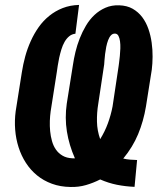

<svg xmlns="http://www.w3.org/2000/svg" viewBox="-20 -742 634 772"><path d="M521 9.3Q484.9 7.8 450.4 1Q416 -5.9 382.8 -20.5Q355 -6.3 325.4 2.2Q295.9 10.7 263.7 9.8Q222.7 9.3 188.7 -3.2Q154.8 -15.6 128.7 -37.1Q102.5 -58.6 84 -87.4Q65.4 -116.2 54.7 -149.9Q43.9 -183.6 41 -220.5Q38.1 -257.3 43 -294.4L67.9 -451.7Q72.8 -483.4 81.5 -515.4Q90.3 -547.4 103.8 -577.1Q117.2 -606.9 135.5 -632.8Q153.8 -658.7 178 -678.2Q202.1 -697.8 231.9 -709.5Q261.7 -721.2 297.9 -722.2L283.2 -606.4Q269 -605 258.3 -596.2Q247.6 -587.4 239.7 -573.7Q231.9 -560.1 226.8 -543.2Q221.7 -526.4 218 -509.8Q214.4 -493.2 212.2 -478Q210 -462.9 208.5 -452.6L183.6 -293.9Q181.2 -276.4 180.4 -255.9Q179.7 -235.4 181.6 -214.8Q183.6 -194.3 189 -175Q194.3 -155.8 204.8 -140.6Q215.3 -125.5 231.7 -116Q248 -106.4 271.5 -105.5H281.2Q257.8 -158.2 249 -213.1Q240.2 -268.1 248.5 -325.7L273.4 -481.9Q276.9 -505.9 283.4 -533.2Q290 -560.5 300.5 -587.4Q311 -614.3 325.7 -638.9Q340.3 -663.6 359.9 -681.9Q379.4 -700.2 404.1 -710.9Q428.7 -721.7 459 -720.7Q490.7 -719.7 513.4 -706.8Q536.1 -693.8 551.8 -673.1Q567.4 -652.3 576.7 -625.7Q585.9 -599.1 589.8 -570.6Q593.8 -542 593.5 -513.9Q593.3 -485.8 590.3 -461.9L566.9 -314Q557.1 -254.9 535.4 -202.6Q513.7 -150.4 475.6 -104.5Q489.7 -101.1 503.4 -100.1Q517.1 -99.1 531.2 -98.6ZM375 -324.2Q369.1 -288.6 369.9 -252.7Q370.6 -216.8 382.8 -182.6Q401.9 -213.4 413.8 -246.1Q425.8 -278.8 432.6 -314L457 -476.6Q457.5 -481 459 -491.9Q460.4 -502.9 461.9 -517.3Q463.4 -531.7 463.9 -547.4Q464.4 -563 462.6 -575.9Q460.9 -588.9 456.3 -597.7Q451.7 -606.4 442.9 -606.9Q433.1 -607.4 426.3 -600.1Q419.4 -592.8 414.8 -580.6Q410.2 -568.4 407.2 -553.7Q404.3 -539.1 402.6 -524.9Q400.9 -510.7 400.1 -499.5Q399.4 -488.3 398.9 -482.9Z"/></svg>

Font: Roboto Mono
Style: Bold Italic
Weight: 700
Designer: Google
Version: Version 2.000985; 2015; ttfautohint (v1.3)